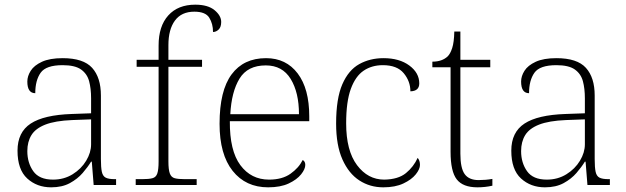

<svg xmlns="http://www.w3.org/2000/svg" viewBox="-20 -792 2681 822"><path d="M199 10Q138 10 96.5 -28Q55 -66 55 -147Q55 -226 111.5 -263Q168 -300 287 -304L370 -307V-371Q370 -413 361.5 -444.5Q353 -476 327 -494.5Q301 -513 248 -513Q177 -513 154 -480.5Q131 -448 131 -393Q97 -393 97 -443Q97 -466 111.5 -489Q126 -512 159.5 -527.5Q193 -543 248 -543Q337 -543 374.5 -501.5Q412 -460 412 -383V-111Q412 -75 416 -56.5Q420 -38 432.5 -31.5Q445 -25 471 -25H477V0H381L373 -100H370Q356 -77 334 -51.5Q312 -26 279 -8Q246 10 199 10ZM207 -23Q254 -23 291 -46Q328 -69 349 -104Q370 -139 370 -174V-281L289 -278Q216 -275 174 -258.5Q132 -242 114.5 -213.5Q97 -185 97 -145Q97 -95 122.5 -59Q148 -23 207 -23Z M561 0V-25H589Q617 -25 632.5 -29Q648 -33 653.5 -49.5Q659 -66 659 -101V-506H565V-536H659V-597Q659 -680 700.5 -726Q742 -772 816 -772Q870 -772 898.5 -748.5Q927 -725 927 -698Q927 -676 916 -665.5Q905 -655 892 -655Q892 -690 876 -716Q860 -742 812 -742Q757 -742 729 -704Q701 -666 701 -599V-536H845V-506H701V-101Q701 -66 707 -49.5Q713 -33 728 -29Q743 -25 771 -25H822V0Z M1128 10Q1032 10 976 -60.5Q920 -131 920 -262Q920 -404 971.5 -473.5Q1023 -543 1119 -543Q1205 -543 1254.5 -477.5Q1304 -412 1304 -294V-273H964Q963 -147 1009 -85Q1055 -23 1132 -23Q1188 -23 1223.5 -48Q1259 -73 1276 -107Q1287 -101 1287 -86Q1287 -68 1269 -45.5Q1251 -23 1216 -6.5Q1181 10 1128 10ZM1260 -303Q1260 -396 1224.5 -454Q1189 -512 1118 -512Q1040 -512 1005.5 -455.5Q971 -399 966 -303Z M1621 10Q1564 10 1518.5 -19.5Q1473 -49 1446 -109.5Q1419 -170 1419 -263Q1419 -370 1445.5 -431Q1472 -492 1518 -517.5Q1564 -543 1622 -543Q1690 -543 1732.5 -511.5Q1775 -480 1775 -435Q1775 -402 1737 -401Q1737 -444 1708.5 -478.5Q1680 -513 1619 -513Q1572 -513 1537 -489.5Q1502 -466 1482 -411.5Q1462 -357 1462 -264Q1462 -147 1508.5 -85Q1555 -23 1625 -23Q1685 -24 1718 -51Q1751 -78 1768 -116Q1778 -105 1778 -86Q1778 -68 1760 -45.5Q1742 -23 1707 -6.5Q1672 10 1621 10Z M2024 10Q1962 10 1935.5 -24Q1909 -58 1909 -142V-504H1831V-528Q1873 -528 1897 -551Q1908 -562 1916 -586.5Q1924 -611 1925 -657H1951V-536H2079V-504H1951V-134Q1951 -72 1969.5 -46.5Q1988 -21 2029 -21Q2059 -21 2088 -26V3Q2057 10 2024 10Z M2313 10Q2252 10 2210.5 -28Q2169 -66 2169 -147Q2169 -226 2225.5 -263Q2282 -300 2401 -304L2484 -307V-371Q2484 -413 2475.5 -444.5Q2467 -476 2441 -494.5Q2415 -513 2362 -513Q2291 -513 2268 -480.5Q2245 -448 2245 -393Q2211 -393 2211 -443Q2211 -466 2225.5 -489Q2240 -512 2273.5 -527.5Q2307 -543 2362 -543Q2451 -543 2488.5 -501.5Q2526 -460 2526 -383V-111Q2526 -75 2530 -56.5Q2534 -38 2546.5 -31.5Q2559 -25 2585 -25H2591V0H2495L2487 -100H2484Q2470 -77 2448 -51.5Q2426 -26 2393 -8Q2360 10 2313 10ZM2321 -23Q2368 -23 2405 -46Q2442 -69 2463 -104Q2484 -139 2484 -174V-281L2403 -278Q2330 -275 2288 -258.5Q2246 -242 2228.5 -213.5Q2211 -185 2211 -145Q2211 -95 2236.5 -59Q2262 -23 2321 -23Z"/></svg>

Font: Noto Serif Tamil ExtraLight
Style: Regular
Weight: 200
Designer: Indian Type Foundry, Tom Grace, and the Monotype Design Team
Foundry: Monotype Imaging Inc.
Version: Version 2.004; ttfautohint (v1.8.4.7-5d5b)